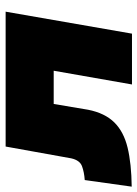

<svg xmlns="http://www.w3.org/2000/svg" viewBox="63 -580 500 699"><g transform="rotate(-90 313.5 -230.0)"><path d="M621 -460H130L87 -221Q80 -190 58.5 -182Q37 -174 8 -172L-16 -1Q68 -2 126 -16Q184 -30 218 -64.5Q252 -99 264 -160L285 -285H406L356 0H541Z"/></g></svg>

Font: Jost Black
Style: Italic
Weight: 900
Italic angle: -5°
Version: Version 3.710